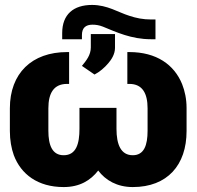

<svg xmlns="http://www.w3.org/2000/svg" viewBox="-20 -748 800 778"><path d="M20 -217C20 -180 26 -147 36 -119C65 -42 133 10 238 10C303 10 347 -17 378 -57C407 -18 454 10 518 10C658 10 736 -79 736 -217V-310C736 -347 729 -379 718 -407C686 -486 614 -537 504 -537H496V-408H504C557 -408 578 -370 578 -309V-218C578 -160 564 -119 518 -119C470 -119 452 -162 452 -226V-311H302V-226C302 -166 289 -119 238 -119C192 -119 176 -159 176 -218V-309C176 -371 198 -408 252 -408H260V-537H252C109 -537 20 -451 20 -309ZM232 -589H312V-606C312 -635 327 -648 355 -648C368 -648 382 -646 397 -640C451 -618 512 -589 592 -589H610V-669H593C559 -669 531 -675 504 -684C459 -698 415 -728 353 -728C278 -728 232 -690 232 -614ZM312 -481 363 -446C383 -456 404 -474 419 -492C431 -506 446 -528 446 -554V-610H348V-556C348 -525 330 -503 312 -481Z"/></svg>

Font: Asimov Pro
Style: Blk
Weight: 900
Designer: Google
Version: Version 2.000980; 2014